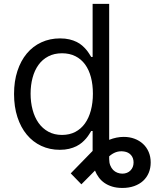

<svg xmlns="http://www.w3.org/2000/svg" viewBox="-20 -747 783 972"><path d="M282.7 11.4Q231.5 11.4 188.9 -8.5Q146.3 -28.4 115.8 -65.2Q85.2 -101.9 68.2 -154.1Q51.1 -206.3 51.1 -271.3Q51.1 -335.9 68.2 -387.8Q85.2 -439.6 115.9 -476.4Q146.7 -513.1 189.6 -532.8Q232.6 -552.6 284.1 -552.6Q310.7 -552.6 331.5 -547.6Q352.3 -542.6 368.3 -534.6Q384.2 -526.6 396 -516.3Q407.7 -506 416.4 -495.7Q425.1 -485.4 431.1 -475.7Q437.1 -465.9 441.8 -458.8H448.9V-727.3H532.7V-39.1Q570 -54 606.5 -54Q636 -54 660.9 -44.7Q685.7 -35.5 704 -18.6Q722.3 -1.8 732.6 22.2Q742.9 46.2 742.9 75.3Q742.9 104 733 127.8Q723 151.6 704.4 168.7Q685.7 185.7 659.1 195.1Q632.5 204.5 599.4 204.5Q570.7 204.5 548.1 197.6Q525.6 190.7 508.5 178.8Q491.5 166.9 479.8 150.7Q468 134.6 460.9 116.5L392 186.1L338.1 130.7L448.9 17V-83.8H441.8Q437.1 -76.3 430.9 -66.4Q424.7 -56.5 415.7 -45.8Q406.6 -35.2 394.7 -25Q382.8 -14.9 366.7 -6.7Q350.5 1.4 329.7 6.4Q308.9 11.4 282.7 11.4ZM294 -63.9Q332 -63.9 361.2 -79.2Q390.3 -94.5 410 -122Q429.7 -149.5 440 -188Q450.3 -226.6 450.3 -272.7Q450.3 -318.5 440.3 -356.2Q430.4 -393.8 410.7 -420.8Q391 -447.8 361.7 -462.5Q332.4 -477.3 294 -477.3Q254.3 -477.3 224.3 -461.5Q194.2 -445.7 174.5 -418.1Q154.8 -390.6 144.9 -353.3Q134.9 -316.1 134.9 -272.7Q134.9 -229 145.1 -191.1Q155.2 -153.1 175.1 -124.8Q195 -96.6 224.8 -80.3Q254.6 -63.9 294 -63.9ZM532.7 58.2Q532.7 76.3 538.2 90.2Q543.7 104 552.7 113.3Q561.8 122.5 574 127.3Q586.3 132.1 599.4 132.1Q612.2 132.1 622.7 127.8Q633.2 123.6 640.6 115.9Q648.1 108.3 652.2 98Q656.2 87.7 656.2 75.3Q656.2 52.9 643.3 38Q630.3 23.1 608 19.9Q596.6 18.1 586.1 19.2Q575.6 20.2 566.4 23.6Q557.2 27 548.7 32.3Q540.1 37.6 532.7 44.4Z"/></svg>

Font: Fast_Sans
Style: Regular
Weight: 400
Designer: Rasmus Andersson
Foundry: rsms
Version: Version 3.018;git-588b23468